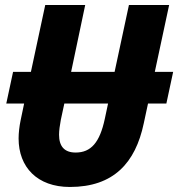

<svg xmlns="http://www.w3.org/2000/svg" viewBox="-20 -734 709 764"><path d="M258 10C432 10 519 -86 552 -243L569 -322H642L669 -448H596L653 -714H493L436 -448H263L319 -714H160L103 -448H32L5 -322H76L62 -255C57 -231 54 -205 54 -183C54 -69 128 10 258 10ZM281 -127C236 -127 215 -152 215 -198C215 -215 218 -235 222 -257L236 -322H410L397 -261C377 -167 342 -127 281 -127Z"/></svg>

Font: Noto Sans SemiCondensed ExtraBold
Style: Italic
Weight: 800
Width: 4
Italic angle: -12°
Designer: Monotype Design Team
Foundry: Monotype Imaging Inc.
Version: Version 2.013